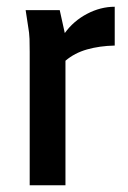

<svg xmlns="http://www.w3.org/2000/svg" viewBox="-20 -549 379 569"><path d="M56 -519H157L172 -451Q198 -487 238 -508Q278 -529 320 -529V-414Q275 -413 238 -402.5Q201 -392 174 -369V0H68V-395Q68 -416 67.5 -433.5Q67 -451 63 -473Z"/></svg>

Font: Radio Canada Condensed Medium
Style: Regular
Weight: 500
Width: 3
Designer: Charles Daoud, Etienne Aubert Bonn, Alexandre Saumier Demers, Jacques Le Bailly
Foundry: Radio-Canada
Version: Version 2.104; ttfautohint (v1.8.4.7-5d5b);gftools[0.9.28.de